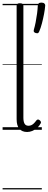

<svg xmlns="http://www.w3.org/2000/svg" viewBox="-20 -999 368 1478"><path d="M189 17Q150 17 129 -7.5Q108 -32 108 -81V-955Q108 -965 114 -969.5Q120 -974 133 -974Q147 -974 153.5 -969.5Q160 -965 160 -955V-93Q160 -63 169 -47Q178 -31 199 -31Q210 -31 220 -35Q230 -39 240 -48.5Q250 -58 260 -72Q266 -79 272.5 -79Q279 -79 286 -73Q292 -68 294.5 -61.5Q297 -55 293 -49Q282 -28 265 -13.5Q248 1 228.5 9Q209 17 189 17ZM254 -745Q243 -749 240.5 -755Q238 -761 241 -772Q248 -795 254.5 -828Q261 -861 265.5 -895.5Q270 -930 271 -956Q271 -965 277 -972Q283 -979 298 -979Q314 -979 321.5 -972Q329 -965 328 -956Q326 -928 319 -891Q312 -854 302.5 -818Q293 -782 282 -757Q279 -749 273.5 -745Q268 -741 254 -745ZM0 449H302V459H0ZM0 -20H302V0H0ZM0 -505H302V-500H0ZM0 -969H302V-959H0Z"/></svg>

Font: Playwrite IT Trad Guides
Style: Regular
Weight: 400
Designer: Veronika Burian, José Scaglione
Foundry: TypeTogether
Version: Version 1.003